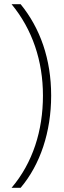

<svg xmlns="http://www.w3.org/2000/svg" viewBox="-20 -734 304 912"><path d="M223 -280C223 -453 171 -600 78 -714H35C134 -594 184 -444 184 -280C184 -114 136 39 35 158H78C171 48 223 -107 223 -280Z"/></svg>

Font: Noto Sans Meetei Mayek ExtraLight
Style: Regular
Weight: 200
Designer: Monotype Design Team and Neelakash Kshetrimayum
Foundry: Monotype Imaging Inc.
Version: Version 2.002